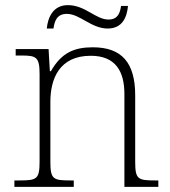

<svg xmlns="http://www.w3.org/2000/svg" viewBox="-20 -727 663 747"><path d="M399 -616C456 -616 474 -660 478 -704H451C447 -677 439 -651 402 -651C352 -651 312 -707 244 -707C185 -707 166 -657 162 -616H188C192 -643 200 -673 240 -673C291 -673 335 -616 399 -616ZM36 0H267V-25H253C187 -25 176 -30 176 -97V-331C176 -419 210 -510 333 -510C430 -510 464 -449 464 -361V0H596V-25H583C516 -25 506 -30 506 -98V-356C506 -483 454 -543 341 -543C269 -543 219 -522 178 -450H174L169 -536H41V-511H64C121 -511 134 -505 134 -439V-98C134 -30 123 -25 56 -25H36Z"/></svg>

Font: Noto Serif Georgian ExtraLight
Style: Regular
Weight: 200
Designer: Monotype Design Team, Akaki Razmadze
Foundry: Google LLC
Version: Version 2.003